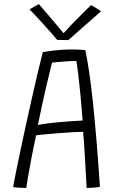

<svg xmlns="http://www.w3.org/2000/svg" viewBox="-20 -905 552 932"><path d="M107.5 7.5Q91.5 7.5 72.8 6.2Q54 5 43.5 3Q47.5 -20 56.8 -66Q66 -112 78.8 -172.5Q91.5 -233 106.2 -300Q121 -367 135.8 -433Q150.5 -499 164 -555.8Q177.5 -612.5 188 -652Q205.5 -655.5 245.8 -660.2Q286 -665 330 -665Q345.5 -665 362.8 -664.2Q380 -663.5 394 -661.5Q413.5 -574 431.2 -407Q449 -240 465 1.5Q452.5 4.5 434.2 6Q416 7.5 400.5 7.5Q399.5 -10.5 397.5 -47.8Q395.5 -85 393 -128.2Q390.5 -171.5 388 -209.2Q385.5 -247 383.5 -265Q363.5 -265 328.8 -263Q294 -261 256.5 -258Q219 -255 190.5 -252.2Q162 -249.5 155 -248Q144.5 -199 135 -149.8Q125.5 -100.5 118.2 -59.2Q111 -18 107.5 7.5ZM164 -298.5Q186.5 -303 225 -307.5Q263.5 -312 305.2 -315.2Q347 -318.5 381 -320Q379.5 -338.5 376.5 -375.8Q373.5 -413 369.2 -457.2Q365 -501.5 360 -542.5Q355 -583.5 350.5 -609.5Q337 -609.5 312.5 -608Q288 -606.5 265 -604.2Q242 -602 232.5 -601Q226.5 -578 207.2 -497Q188 -416 164 -298.5ZM422 -880.5Q433.5 -874.5 448.8 -864.8Q464 -855 470.5 -850Q405.5 -793 367.2 -759.5Q329 -726 312 -710.5Q301.5 -710.5 285 -710.8Q268.5 -711 257.5 -711.5Q228.5 -746 194.2 -783.8Q160 -821.5 123.5 -859.5Q133 -865 145 -872.2Q157 -879.5 168.5 -885Q188.5 -862.5 213.2 -833.2Q238 -804 259.2 -779Q280.5 -754 288.5 -744Q302 -759.5 326.2 -784.5Q350.5 -809.5 376.5 -835.5Q402.5 -861.5 422 -880.5Z"/></svg>

Font: Grandstander ExtraLight
Style: Regular
Weight: 200
Designer: Tyler Finck
Foundry: Etcetera Type Co
Version: Version 1.200; ttfautohint (v1.8.3)